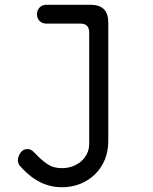

<svg xmlns="http://www.w3.org/2000/svg" viewBox="-20 -550 640 805"><path d="M354 -413Q354 -432 345 -441.5Q336 -451 317 -451H175Q157 -451 146 -462Q135 -473 135 -490Q135 -507 146 -518.5Q157 -530 175 -530H359Q397 -530 415.5 -511.5Q434 -493 434 -455V41Q434 85 419 120.5Q404 156 377.5 181.5Q351 207 316 221Q281 235 240 235Q210 235 184 227.5Q158 220 136.5 207.5Q115 195 97.5 179.5Q80 164 65 147Q59 141 57 134.5Q55 128 55 122Q55 107 65.5 91Q76 75 95 75Q107 75 116 82.5Q125 90 135 101Q155 122 179.5 138.5Q204 155 239 155Q262 155 282.5 148Q303 141 319 127.5Q335 114 344.5 95Q354 76 354 52Z"/></svg>

Font: Maple Mono NL Light
Style: Regular
Weight: 300
Monospace: yes
Designer: subframe7536
Version: Version 7.000